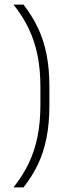

<svg xmlns="http://www.w3.org/2000/svg" viewBox="-20 -695 316 834"><path d="M155.5 -317Q155.5 -394 142.8 -456Q130 -518 104.2 -571.8Q78.5 -625.5 38.5 -675H82Q119.5 -627 144.5 -574.5Q169.5 -522 182 -459.5Q194.5 -397 194.5 -319V-237Q194.5 -159.5 182.2 -96.8Q170 -34 145 18.5Q120 71 82 119H38.5Q78.5 69 104.2 15.5Q130 -38 142.8 -100.5Q155.5 -163 155.5 -239Z"/></svg>

Font: Anek Gujarati Medium ExtraLight
Style: Regular
Weight: 250
Version: Version 1.003